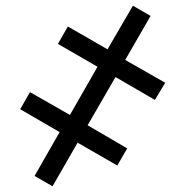

<svg xmlns="http://www.w3.org/2000/svg" viewBox="-20 -650 649 673"><path d="M287.1 -210.9 425.8 -129.9 391.1 -69.8 252 -149.9 164.1 2.9 101.1 -33.2 189 -187 50.8 -267.1 85 -327.1 225.1 -247.1 321.8 -416 183.1 -496.1 217.8 -557.1 356.9 -477.1 445.8 -629.9 507.8 -594.2 418.9 -439.9 559.1 -359.9 522.9 -299.8 384.8 -379.9Z"/></svg>

Font: Droid Serif
Style: Bold Italic
Weight: 700
Italic angle: -12°
Designer: Monotype Design team
Foundry: Monotype Imaging Inc.
Version: Version 1.03